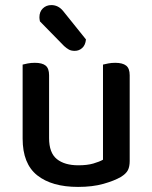

<svg xmlns="http://www.w3.org/2000/svg" viewBox="-20 -721 599 755"><path d="M69 -467Q76 -469 89 -471.5Q102 -474 117 -474Q146 -474 159.5 -463Q173 -452 173 -425V-178Q173 -120 203.5 -95.5Q234 -71 288 -71Q323 -71 347 -78Q371 -85 385 -93V-467Q393 -469 405.5 -471.5Q418 -474 433 -474Q462 -474 476 -463Q490 -452 490 -425V-88Q490 -66 483 -52Q476 -38 455 -25Q429 -10 386.5 2Q344 14 287 14Q184 14 126.5 -31.5Q69 -77 69 -176ZM137 -637Q135 -647 135 -653Q135 -675 148.5 -688Q162 -701 182 -701Q209 -701 228 -678L318 -566Q316 -544 303.5 -532.5Q291 -521 274 -521Q260 -521 251 -526Q242 -531 232 -540Z"/></svg>

Font: Baloo 2 Latin Medium
Style: Regular
Weight: 500
Designer: Sarang Kulkarni and Ek Type
Foundry: Ek Type
Version: Version 1.001